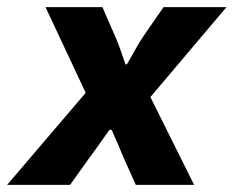

<svg xmlns="http://www.w3.org/2000/svg" viewBox="-43 -520 663 540"><path d="M-23 0 198 -259 85 -500H245L279 -422Q287 -405 295.5 -380.5Q304 -356 310 -339H314Q323 -355 338 -381.5Q353 -408 363 -422L417 -500H594L380 -247L503 0H339L304 -78Q297 -95 288.5 -115Q280 -135 271 -155H265Q255 -141 245.5 -127.5Q236 -114 227 -101.5Q218 -89 209 -77L154 0Z"/></svg>

Font: Source Code Pro ExtraLight Black
Style: Italic
Weight: 900
Italic angle: -11°
Monospace: yes
Version: Version 1.016;hotconv 1.0.116;makeotfexe 2.5.65601